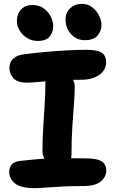

<svg xmlns="http://www.w3.org/2000/svg" viewBox="-20 -968 601 999"><path d="M121 -538Q71 -538 50 -561Q29 -584 29 -615Q29 -644 48.5 -662.5Q68 -681 103 -685Q160 -693 218 -698Q276 -703 330 -706Q384 -709 428 -709Q484 -709 508 -694.5Q532 -680 532 -645Q532 -603 496 -578Q460 -553 403 -553Q354 -553 316 -551.5Q278 -550 249 -547.5Q220 -545 197 -543Q174 -541 156 -539.5Q138 -538 121 -538ZM296 -104Q253 -104 227 -125Q201 -146 201 -181Q201 -245 205 -307Q209 -369 212.5 -425.5Q216 -482 216 -528Q216 -565 228.5 -583Q241 -601 275 -601Q313 -601 341 -576Q369 -551 369 -515Q369 -482 365 -430Q361 -378 356.5 -311Q352 -244 352 -165Q352 -104 296 -104ZM160 11Q90 11 59 -13Q28 -37 28 -74Q28 -98 42 -113Q56 -128 86 -131Q131 -136 165.5 -139Q200 -142 230 -143Q260 -144 289 -144.5Q318 -145 350.5 -144.5Q383 -144 424 -144Q469 -144 492.5 -136Q516 -128 524.5 -113.5Q533 -99 533 -81Q533 -48 504.5 -24Q476 0 412 0Q354 0 304.5 2.5Q255 5 218 8Q181 11 160 11ZM421 -759Q379 -759 350 -790Q321 -821 321 -868Q321 -903 345.5 -925.5Q370 -948 405 -948Q437 -948 459.5 -930.5Q482 -913 495 -887.5Q508 -862 508 -837Q508 -808 488 -783.5Q468 -759 421 -759ZM176 -755Q146 -755 121.5 -770Q97 -785 82.5 -808.5Q68 -832 68 -858Q68 -896 90 -919Q112 -942 148 -942Q183 -942 207.5 -924.5Q232 -907 244.5 -881Q257 -855 257 -830Q257 -801 238.5 -778Q220 -755 176 -755Z"/></svg>

Font: Shantell Sans Light
Style: Bold
Weight: 700
Version: Version 1.011;[c5ecc13dd]